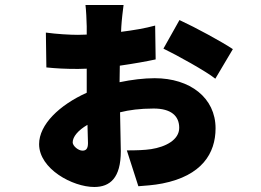

<svg xmlns="http://www.w3.org/2000/svg" viewBox="-20 -666 1040 766"><path d="M696 -586 632 -472C682 -448 802 -382 839 -352L909 -470C864 -500 761 -556 696 -586ZM329 -168 331 -95C331 -71 322 -65 309 -65C292 -65 270 -84 270 -98C270 -120 291 -146 329 -168ZM163 -536 165 -397C205 -393 239 -391 291 -391L326 -392V-331V-296C217 -247 136 -169 136 -91C136 8 270 80 356 80C419 80 462 44 462 -63L459 -218C495 -227 538 -233 593 -233C662 -233 695 -204 695 -156C695 -108 641 -80 583 -71C556 -67 524 -66 486 -66L532 77C556 75 593 73 628 66C785 35 840 -54 840 -154C840 -276 738 -354 597 -354C554 -354 505 -348 457 -338L458 -404C514 -412 564 -421 601 -429L599 -564C559 -553 511 -545 463 -539L464 -560C465 -581 471 -633 473 -646H321C323 -633 326 -580 326 -561V-528L291 -527C259 -527 207 -530 163 -536Z"/></svg>

Font: Noto Sans KR Black
Style: Regular
Weight: 900
Designer: Ryoko NISHIZUKA 西塚涼子 (kana, bopomofo & ideographs); Paul D. Hunt (Latin, Greek & Cyrillic); Sandoll Communications 산돌커뮤니
Foundry: Adobe
Version: Version 2.004;hotconv 1.0.118;makeotfexe 2.5.65603